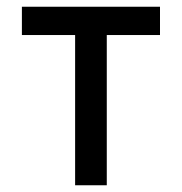

<svg xmlns="http://www.w3.org/2000/svg" viewBox="-20 -550 540 570"><path d="M203 0H297V-446H455V-530H45V-446H203Z"/></svg>

Font: Iosevka SS08 Medium
Style: Regular
Weight: 500
Monospace: yes
Designer: Belleve Invis
Foundry: Belleve Invis
Version: Version 3.4.3; ttfautohint (v1.8.3)